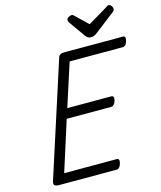

<svg xmlns="http://www.w3.org/2000/svg" viewBox="-173 -1388 1267 1510"><g transform="rotate(-15 461.0 -633.0)"><path d="M116 0Q91 0 81 -9Q71 -18 77 -40L377 -970Q381 -984 392.5 -991Q404 -998 424 -998H905Q916 -998 920 -988Q924 -978 918 -958Q913 -938 903 -928Q893 -918 882 -918H448L335 -568H695Q706 -568 710 -558Q714 -548 709 -528Q703 -508 693 -498Q683 -488 672 -488H309L179 -80H608Q619 -80 623.5 -70.5Q628 -61 622 -40Q617 -21 607 -10.5Q597 0 586 0ZM858 -1266Q870 -1266 879.5 -1254Q889 -1242 889 -1231Q889 -1221 886 -1216Q883 -1211 878 -1207L715 -1081Q700 -1069 687 -1063.5Q674 -1058 658 -1058Q645 -1058 634.5 -1065Q624 -1072 615 -1085L523 -1215Q518 -1223 517 -1228Q516 -1233 516 -1237Q516 -1249 530.5 -1257.5Q545 -1266 555 -1266Q565 -1266 570 -1261.5Q575 -1257 582 -1250L676 -1160L829 -1251Q836 -1255 843 -1260.5Q850 -1266 858 -1266Z"/></g></svg>

Font: Playwrite AU TAS
Style: Regular
Weight: 400
Designer: Veronika Burian, José Scaglione
Foundry: TypeTogether
Version: Version 1.002